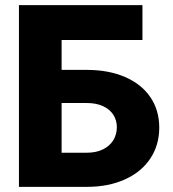

<svg xmlns="http://www.w3.org/2000/svg" viewBox="-20 -727 674 747"><path d="M53.7 -707H534.2V-571.3H219.7V-455.1H317.4Q402.3 -455.1 466.3 -427.5Q530.3 -399.9 564.9 -349.1Q599.6 -298.3 599.6 -230.5Q599.6 -162.6 564.9 -110.4Q530.3 -58.1 466.3 -29.1Q402.3 0 317.4 0H53.7ZM434.6 -232.4Q434.6 -259.3 420.9 -280.5Q407.2 -301.8 380.9 -314Q354.5 -326.2 317.4 -326.2H219.7V-132.8H317.4Q354.5 -132.8 380.9 -146Q407.2 -159.2 420.9 -181.6Q434.6 -204.1 434.6 -232.4Z"/></svg>

Font: Pretendard JP ExtraBold
Style: Regular
Weight: 800
Designer: Base glyphs from Inter by Rasmus Andersson; Hangeul glyphs from Noto Sans CJK(Source Han Sans) by Jang Soo-young and Kan
Foundry: Kil Hyung-jin
Version: Version 1.309